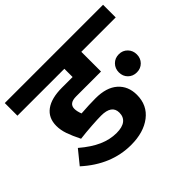

<svg xmlns="http://www.w3.org/2000/svg" viewBox="-177 -909 1137 1137"><g transform="rotate(-45 391.5 -340.5)"><path d="M803 -587H515V-422H307Q247 -422 247 -377Q247 -356 258 -328Q328 -333 380 -333Q471 -333 519.5 -290Q568 -247 568 -174Q568 -87 503.5 -37.5Q439 12 334 12Q168 12 29 -114L98 -199Q159 -147 213.5 -123Q268 -99 323 -99Q371 -99 395.5 -118Q420 -137 420 -173Q420 -237 330 -237Q303 -237 251 -233.5Q199 -230 150 -224Q125 -274 112.5 -310.5Q100 -347 100 -381Q100 -448 147.5 -483Q195 -518 284 -518H373V-587H-20V-693H803ZM737 -344Q737 -311 715.5 -289.5Q694 -268 662 -268Q629 -268 607.5 -289.5Q586 -311 586 -344Q586 -376 607.5 -398Q629 -420 662 -420Q694 -420 715.5 -398Q737 -376 737 -344Z"/></g></svg>

Font: FiraGOUPP
Style: Bold
Weight: 700
Designer: bBox Type
Foundry: bBox Type GmbH
Version: Version 1.001